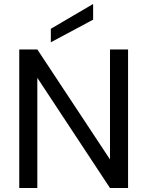

<svg xmlns="http://www.w3.org/2000/svg" viewBox="-20 -947 743 967"><path d="M534 -698H625V0H534L168 -555V0H77V-698H168L534 -144ZM236 -802 449 -927V-848L236 -734Z"/></svg>

Font: SVN-Poppins
Style: Regular
Weight: 400
Designer: Ninad Kale (Devanagari), Jonny Pinhorn (Latin)
Foundry: Indian Type Foundry
Version: Version 3.002 2017